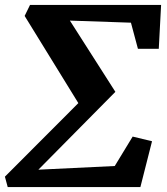

<svg xmlns="http://www.w3.org/2000/svg" viewBox="-25 -763 680 783"><path d="M75.5 -698 97.5 -743H632L622.5 -564H537.5L509 -670.5L260 -679L445.5 -388.5L131.5 -71L443 -86L516 -206L595 -187L547.5 0H6.5L-5 -42.5L294.5 -342.5Z"/></svg>

Font: Merriweather ExtraBold
Style: Italic
Weight: 800
Italic angle: -7.8°
Version: Version 2.101